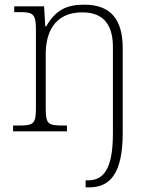

<svg xmlns="http://www.w3.org/2000/svg" viewBox="-20 -563 651 823"><path d="M347 240H363C447 240 506 187 506 8V-356C506 -483 452 -543 341 -543C264 -543 218 -519 178 -450H174L169 -536H41V-511H65C119 -511 134 -505 134 -439V-98C134 -30 122 -25 58 -25H36V0H267V-25H253C187 -25 176 -30 176 -97V-331C176 -419 210 -510 333 -510C430 -510 464 -449 464 -361V8C464 162 424 210 357 210H347Z"/></svg>

Font: Noto Serif Myanmar ExtraLight
Style: Regular
Weight: 200
Designer: Ben Mitchell and the Monotype Design Team
Foundry: Monotype Imaging Inc.
Version: Version 2.106